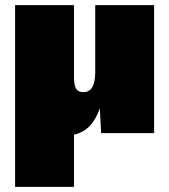

<svg xmlns="http://www.w3.org/2000/svg" viewBox="-20 -520 661 750"><path d="M582 -500V0H375L370 -97Q340 -9 269 6V210H39V-500H269V-219Q269 -186 277.5 -173Q286 -160 306 -160Q352 -160 352 -239V-500Z"/></svg>

Font: Work Sans Black
Style: Regular
Weight: 900
Designer: Wei Huang
Foundry: Wei Huang
Version: Version 1.500